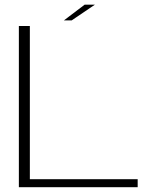

<svg xmlns="http://www.w3.org/2000/svg" viewBox="-20 -784 669 804"><path d="M59 0H556.5V-33.5H105V-675H59ZM247.5 -698.5H280L377.5 -764.5H334.5Z"/></svg>

Font: Anybody Expanded ExtraLight
Style: Regular
Weight: 250
Width: 7
Version: Version 1.113;gftools[0.9.25]